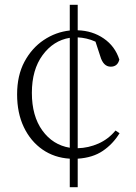

<svg xmlns="http://www.w3.org/2000/svg" viewBox="-20 -734 573 806"><path d="M272.9 -113.8V-575.2Q204.1 -564 158.9 -502.7Q113.8 -441.4 113.8 -344.2Q113.8 -247.1 157.7 -186.3Q201.7 -125.5 272.9 -113.8ZM464.8 -186 481.9 -174.8Q454.1 -129.4 411.6 -100.6Q369.1 -71.8 306.2 -67.9V51.8H272.9V-67.9Q208 -71.8 158.2 -106.4Q108.4 -141.1 80.1 -200.2Q51.8 -259.3 51.8 -337.9Q51.8 -417 82.5 -474.6Q113.3 -532.2 163.6 -565.9Q213.9 -599.6 272.9 -606V-713.9H306.2V-606.9Q368.2 -605 415.5 -572.5Q462.9 -540 481 -483.9Q473.6 -454.1 444.8 -454.1Q413.6 -454.1 400.9 -498L380.9 -559.1Q361.3 -567.9 343 -572Q324.7 -576.2 306.2 -577.1V-111.8Q351.1 -112.8 393.1 -131.3Q435.1 -149.9 464.8 -186Z"/></svg>

Font: Source Han Serif CN ExtraLight
Style: Regular
Weight: 250
Designer: Ryoko NISHIZUKA  (kana & ideographs); Frank Grießhammer (Latin, Greek & Cyrillic); Wenlong ZHANG  (bopomofo); Sandoll Co
Foundry: Adobe Systems Incorporated
Version: Version 1.001;PS 1.001;hotconv 16.6.54;makeotf.lib2.5.65590